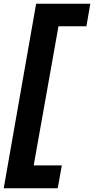

<svg xmlns="http://www.w3.org/2000/svg" viewBox="-24 -831 505 1031"><path d="M-4 180 170 -811H461L440 -690H290L157 57H308L286 180Z"/></svg>

Font: DM Sans 9pt Black
Style: Italic
Weight: 900
Italic angle: -10°
Version: Version 4.004;gftools[0.9.30]